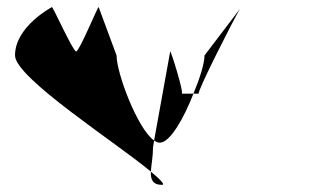

<svg xmlns="http://www.w3.org/2000/svg" viewBox="-20 -558 927 537"><path d="M22 -403C22 -340 308 -157 402 -78C403 -97 408 -120 408 -146L411 -165C365 -197 306 -353 306 -403L256 -538C256 -546 202 -414 193 -414C184 -414 125 -546 125 -538C125 -538 22 -484 22 -403ZM402 -78C401 -56 407 -41 433 -41C443 -41 429 -55 402 -78ZM411 -165C417 -161 422 -159 427 -159C456 -159 495 -229 521 -296H488C496 -296 456 -422 456 -414ZM521 -296H536C528 -296 631 -499 651 -533L552 -403C552 -381 539 -339 521 -296ZM651 -533 654 -538C654 -538 653 -537 651 -533Z"/></svg>

Font: Ampere
Style: SCCnd
Weight: 400
Version: Version 1